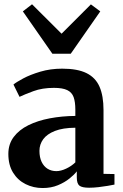

<svg xmlns="http://www.w3.org/2000/svg" viewBox="-20 -890 588 920"><path d="M184.5 11Q140 11 102.5 -7.8Q65 -26.5 42.5 -63Q20 -99.5 20 -152.5Q20 -199.5 45.8 -233.8Q71.5 -268 116 -290Q160.5 -312 218.5 -323Q276.5 -334 341 -334.5V-364.5Q341 -401.5 332.8 -424.5Q324.5 -447.5 302.2 -458.2Q280 -469 238.5 -469Q182.5 -469 140 -453.2Q97.5 -437.5 73.5 -426L44.5 -485Q57.5 -496 91 -514Q124.5 -532 173 -546.5Q221.5 -561 278 -561Q351.5 -561 394.8 -539.5Q438 -518 457 -474.2Q476 -430.5 476 -362.5V-57L528.5 -56V-5.5Q517 -3 496.2 0.5Q475.5 4 451.5 6.8Q427.5 9.5 407 9.5Q373.5 9.5 360.8 -0.2Q348 -10 348 -40V-69Q336.5 -53.5 313.2 -34.8Q290 -16 257.5 -2.5Q225 11 184.5 11ZM250 -70Q271.5 -70 297 -82Q322.5 -94 341 -112V-278Q281 -277.5 243 -262.5Q205 -247.5 187 -222.8Q169 -198 169 -167.5Q169 -136 179.5 -114.2Q190 -92.5 208.2 -81.2Q226.5 -70 250 -70ZM231 -632.5 89.5 -835.5 133.5 -869.5 275 -728.5 415.5 -869 460.5 -835.5 319 -632.5Z"/></svg>

Font: Merriweather 36pt
Style: Bold
Weight: 700
Designer: Eben Sorkin
Foundry: Eben Sorkin
Version: Version 2.100